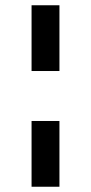

<svg xmlns="http://www.w3.org/2000/svg" viewBox="-20 -715 345 730"><path d="M100 -695H206V-445H100ZM206 -255V-5H100V-255Z"/></svg>

Font: Renner* Medium
Style: Medium
Weight: 500
Version: Version 003.000 ; ttfautohint (v0.97) -l 8 -r 50 -G 200 -x 1